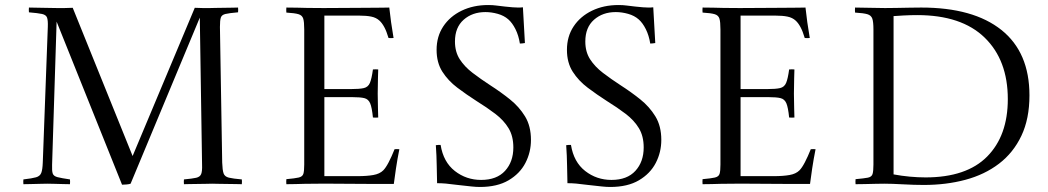

<svg xmlns="http://www.w3.org/2000/svg" viewBox="-20 -731 4166 763"><path d="M507 -111 754 -700Q769 -699 786 -699Q803 -699 814 -699Q820 -699 835.5 -699.5Q851 -700 870 -700Q889 -700 904.5 -700.5Q920 -701 926 -701Q927 -692 926 -682H925Q891 -679 876 -675.5Q861 -672 857.5 -661Q854 -650 854 -624L863 -85Q864 -55 868.5 -42Q873 -29 889.5 -25Q906 -21 941 -18Q942 -9 941 1Q935 1 918.5 0.5Q902 0 882 0Q862 0 845.5 -0.5Q829 -1 823 -1Q817 -1 801.5 -0.5Q786 0 767.5 0Q749 0 733 0.5Q717 1 711 1Q710 -9 711 -18Q744 -21 759.5 -24.5Q775 -28 779.5 -39.5Q784 -51 783 -76L774 -661L499 -1Q494 1 483.5 2Q473 3 465 3L205 -645L187 -76Q186 -52 189.5 -41.5Q193 -31 208.5 -27Q224 -23 258 -18Q259 -9 258 1Q251 1 232 0.5Q213 0 194.5 -0.5Q176 -1 168 -1Q163 -1 142 -0.5Q121 0 100 0.5Q79 1 73 1Q72 -9 73 -18Q108 -22 123.5 -26.5Q139 -31 144 -44Q149 -57 150 -85L170 -624Q171 -650 167 -661Q163 -672 147 -675.5Q131 -679 95 -682Q94 -692 95 -701Q120 -701 148 -700Q176 -699 207 -699Q218 -699 236 -699Q254 -699 269 -700Z M1118 1Q1117 -9 1118 -19Q1152 -22 1167 -25.5Q1182 -29 1185.5 -40Q1189 -51 1189 -77V-614Q1189 -644 1185 -657Q1181 -670 1166.5 -674.5Q1152 -679 1118 -681Q1117 -691 1118 -701Q1143 -701 1160.5 -700.5Q1178 -700 1201.5 -699.5Q1225 -699 1266 -699Q1309 -699 1353 -699.5Q1397 -700 1435 -700Q1473 -700 1498 -700.5Q1523 -701 1527 -701Q1533 -644 1544 -580Q1533 -579 1524 -580Q1516 -607 1507 -623.5Q1498 -640 1488 -649Q1475 -661 1455.5 -665Q1436 -669 1407 -669H1269V-377H1374Q1409 -377 1426 -381Q1443 -385 1450 -401.5Q1457 -418 1462 -455Q1473 -456 1483 -455Q1483 -448 1482 -420.5Q1481 -393 1481 -359Q1481 -328 1482 -300.5Q1483 -273 1483 -264Q1474 -263 1462 -264Q1458 -304 1451 -320.5Q1444 -337 1428 -341Q1412 -345 1380 -345H1269V-31H1402Q1438 -31 1463.5 -35.5Q1489 -40 1503 -54Q1513 -64 1524.5 -86Q1536 -108 1548 -138Q1557 -139 1567 -138Q1559 -98 1553.5 -61Q1548 -24 1545 0Q1512 0 1469 0Q1426 0 1382 -0.5Q1338 -1 1302 -1Q1266 -1 1247 -1Q1213 -1 1191.5 -0.5Q1170 0 1154 0.5Q1138 1 1118 1Z M1717 -3Q1716 -35 1715.5 -73.5Q1715 -112 1712 -154Q1717 -155 1721.5 -155Q1726 -155 1731 -155Q1742 -87 1787.5 -51.5Q1833 -16 1892 -16Q1954 -16 1987 -52Q2020 -88 2020 -145Q2020 -190 2001 -221.5Q1982 -253 1948.5 -278.5Q1915 -304 1873 -330Q1834 -355 1797.5 -382.5Q1761 -410 1738 -446Q1715 -482 1715 -533Q1715 -586 1741.5 -626Q1768 -666 1814.5 -688.5Q1861 -711 1920 -711Q1938 -711 1952.5 -709Q1967 -707 1986 -705Q2005 -703 2017 -702Q2029 -701 2039 -701Q2041 -701 2046 -701Q2051 -701 2058 -702L2066 -560Q2060 -559 2055.5 -558.5Q2051 -558 2046 -558Q2041 -590 2028.5 -615Q2016 -640 2000 -654Q1983 -669 1958 -676Q1933 -683 1909 -683Q1857 -683 1822.5 -652.5Q1788 -622 1788 -566Q1788 -525 1807 -495.5Q1826 -466 1858 -441.5Q1890 -417 1930 -391Q1969 -366 2006 -336.5Q2043 -307 2066.5 -268.5Q2090 -230 2090 -175Q2090 -126 2068 -83.5Q2046 -41 2001 -14.5Q1956 12 1887 12Q1872 12 1853.5 10Q1835 8 1799 4Q1769 0 1751.5 -1.5Q1734 -3 1717 -3Z M2235 -3Q2234 -35 2233.5 -73.5Q2233 -112 2230 -154Q2235 -155 2239.5 -155Q2244 -155 2249 -155Q2260 -87 2305.5 -51.5Q2351 -16 2410 -16Q2472 -16 2505 -52Q2538 -88 2538 -145Q2538 -190 2519 -221.5Q2500 -253 2466.5 -278.5Q2433 -304 2391 -330Q2352 -355 2315.5 -382.5Q2279 -410 2256 -446Q2233 -482 2233 -533Q2233 -586 2259.5 -626Q2286 -666 2332.5 -688.5Q2379 -711 2438 -711Q2456 -711 2470.5 -709Q2485 -707 2504 -705Q2523 -703 2535 -702Q2547 -701 2557 -701Q2559 -701 2564 -701Q2569 -701 2576 -702L2584 -560Q2578 -559 2573.5 -558.5Q2569 -558 2564 -558Q2559 -590 2546.5 -615Q2534 -640 2518 -654Q2501 -669 2476 -676Q2451 -683 2427 -683Q2375 -683 2340.5 -652.5Q2306 -622 2306 -566Q2306 -525 2325 -495.5Q2344 -466 2376 -441.5Q2408 -417 2448 -391Q2487 -366 2524 -336.5Q2561 -307 2584.5 -268.5Q2608 -230 2608 -175Q2608 -126 2586 -83.5Q2564 -41 2519 -14.5Q2474 12 2405 12Q2390 12 2371.5 10Q2353 8 2317 4Q2287 0 2269.5 -1.5Q2252 -3 2235 -3Z M2772 1Q2771 -9 2772 -19Q2806 -22 2821 -25.5Q2836 -29 2839.5 -40Q2843 -51 2843 -77V-614Q2843 -644 2839 -657Q2835 -670 2820.5 -674.5Q2806 -679 2772 -681Q2771 -691 2772 -701Q2797 -701 2814.5 -700.5Q2832 -700 2855.5 -699.5Q2879 -699 2920 -699Q2963 -699 3007 -699.5Q3051 -700 3089 -700Q3127 -700 3152 -700.5Q3177 -701 3181 -701Q3187 -644 3198 -580Q3187 -579 3178 -580Q3170 -607 3161 -623.5Q3152 -640 3142 -649Q3129 -661 3109.5 -665Q3090 -669 3061 -669H2923V-377H3028Q3063 -377 3080 -381Q3097 -385 3104 -401.5Q3111 -418 3116 -455Q3127 -456 3137 -455Q3137 -448 3136 -420.5Q3135 -393 3135 -359Q3135 -328 3136 -300.5Q3137 -273 3137 -264Q3128 -263 3116 -264Q3112 -304 3105 -320.5Q3098 -337 3082 -341Q3066 -345 3034 -345H2923V-31H3056Q3092 -31 3117.5 -35.5Q3143 -40 3157 -54Q3167 -64 3178.5 -86Q3190 -108 3202 -138Q3211 -139 3221 -138Q3213 -98 3207.5 -61Q3202 -24 3199 0Q3166 0 3123 0Q3080 0 3036 -0.5Q2992 -1 2956 -1Q2920 -1 2901 -1Q2867 -1 2845.5 -0.5Q2824 0 2808 0.5Q2792 1 2772 1Z M3497 -699Q3516 -699 3542.5 -699.5Q3569 -700 3596 -700.5Q3623 -701 3641 -701Q3848 -701 3959.5 -612Q4071 -523 4071 -352Q4071 -259 4039 -191.5Q4007 -124 3950 -80.5Q3893 -37 3816.5 -16.5Q3740 4 3651 4Q3613 4 3568.5 1.5Q3524 -1 3494 -1Q3481 -1 3459.5 -0.5Q3438 0 3416.5 0.5Q3395 1 3380 1Q3379 -9 3380 -19Q3414 -22 3429 -25Q3444 -28 3447.5 -39.5Q3451 -51 3451 -77V-614Q3451 -644 3446.5 -657Q3442 -670 3427 -674.5Q3412 -679 3378 -681Q3377 -691 3378 -701Q3403 -701 3436 -700Q3469 -699 3497 -699ZM3531 -667V-38Q3563 -32 3595.5 -29Q3628 -26 3658 -26Q3821 -26 3903 -109Q3985 -192 3985 -337Q3985 -492 3893 -581.5Q3801 -671 3625 -671Q3598 -671 3570.5 -669.5Q3543 -668 3531 -667Z"/></svg>

Font: Castoro Titling
Style: Regular
Weight: 400
Version: Version 2.04